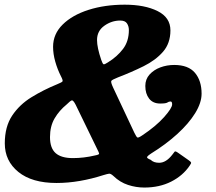

<svg xmlns="http://www.w3.org/2000/svg" viewBox="-20 -788 946 841"><path d="M681.5 -334.5Q650 -334.5 633.2 -356Q616.5 -377.5 616.5 -411.5Q616.5 -441 635 -461.5Q653.5 -482 682.2 -492.8Q711 -503.5 743 -503.5Q805 -503.5 834 -469Q863 -434.5 863 -377.5Q863 -338 834.8 -292.2Q806.5 -246.5 756.5 -201Q706.5 -155.5 642.5 -116Q629 -107.5 624.8 -101.5Q620.5 -95.5 640 -88Q653 -75 677 -75Q707 -75 734 -109.5Q742 -119.5 744.8 -123.5Q747.5 -127.5 759 -119.5L806 -86.5Q816 -79.5 817 -76Q818 -72.5 810.5 -62Q781 -18.5 729.8 7.5Q678.5 33.5 612 33.5Q576 33.5 540.8 22Q505.5 10.5 477 -17Q465 -28 458 -27.2Q451 -26.5 433 -21Q382 -4.5 330 4.5Q278 13.5 227.5 13.5Q120 13.5 60.5 -34.8Q1 -83 1 -160Q1 -233 33.2 -281.5Q65.5 -330 118 -362.2Q170.5 -394.5 230.5 -419Q250 -427 253.5 -431Q257 -435 247 -454Q231.5 -484.5 222 -518.2Q212.5 -552 212.5 -583Q212.5 -639 254.5 -680.5Q296.5 -722 367.8 -744.8Q439 -767.5 526.5 -767.5Q614 -767.5 670.2 -739.5Q726.5 -711.5 726.5 -655Q726.5 -598.5 694 -561.2Q661.5 -524 609 -498Q556.5 -472 496.5 -449Q471.5 -439 467.8 -434Q464 -429 475.5 -404.5L568.5 -206.5Q577.5 -188 581.8 -185.8Q586 -183.5 603 -195Q663 -235 698.5 -274.8Q734 -314.5 734 -331Q734 -343.5 727 -343.5Q719.5 -343.5 713.2 -339Q707 -334.5 681.5 -334.5ZM544.5 -656.5Q544.5 -673 536.2 -685.5Q528 -698 506.5 -698Q469 -698 437 -675.2Q405 -652.5 405 -612.5Q405 -580 423.5 -525.5Q429.5 -508 433.8 -506.5Q438 -505 453 -515Q493.5 -540 519 -573.8Q544.5 -607.5 544.5 -656.5ZM199 -187.5Q199 -139 223.8 -117.2Q248.5 -95.5 299 -95.5Q347 -95.5 395.5 -107Q415 -110.5 414.2 -115.2Q413.5 -120 406 -134.5L311.5 -329Q300.5 -350.5 294 -348.2Q287.5 -346 272 -330.5Q239.5 -304 219.2 -269.5Q199 -235 199 -187.5Z"/></svg>

Font: Besley* Narrow Heavy
Style: Italic
Weight: 800
Width: 4
Italic angle: -13°
Designer: Owen Earl
Foundry: indestructible type*
Version: Version 3.000; ttfautohint (v1.8.3)